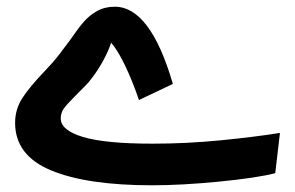

<svg xmlns="http://www.w3.org/2000/svg" viewBox="-20 -531 880 572"><path d="M25 -165Q25 -206 47 -239.5Q69 -273 113 -319L137 -345Q153 -363 189 -412Q213 -447 229.5 -466Q246 -485 269 -498Q292 -511 322 -511Q428 -511 495 -281L394 -233Q375 -289 353 -335Q331 -381 311 -404Q304 -381 287 -349.5Q270 -318 244 -286Q236 -277 203 -244Q179 -220 170 -207.5Q161 -195 161 -178Q161 -143 227 -123Q293 -103 435 -103Q536 -103 637.5 -113Q739 -123 814 -135L800 -15Q745 -1 633.5 10Q522 21 433 21Q239 21 132 -23.5Q25 -68 25 -165Z"/></svg>

Font: Noto Sans Arabic Cond
Style: Bold
Weight: 700
Width: 3
Designer: Nadine Chahine
Foundry: Monotype Imaging Inc.
Version: Version 1.001